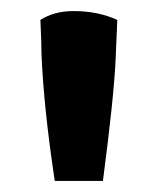

<svg xmlns="http://www.w3.org/2000/svg" viewBox="-20 -758 284 347"><path d="M192 -722 189 -652Q186 -583 166 -431H79Q59 -563 55 -660Q55 -682 53 -722Q78 -738 113 -738Q157 -738 192 -722Z"/></svg>

Font: Repo
Style: Bold
Weight: 700
Designer: Stefan Peev
Foundry: Context Ltd
Version: Version 001.000